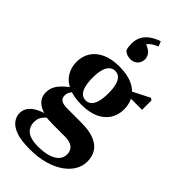

<svg xmlns="http://www.w3.org/2000/svg" viewBox="-305 -835 1138 1138"><g transform="rotate(45 264.0 -266.0)"><path d="M193 -634Q193 -670 207.5 -695.5Q222 -721 247.5 -738.5Q273 -756 306 -767L319 -735Q290 -724 273 -709.5Q256 -695 242 -669V-698Q284 -685 300 -666.5Q316 -648 316 -625Q316 -599 298.5 -581.5Q281 -564 254 -564Q239 -564 227 -568Q215 -572 201 -583Q196 -597 194.5 -608.5Q193 -620 193 -634ZM208 235Q135 235 93 219.5Q51 204 33 179Q15 154 15 126Q15 97 32 75Q49 53 80.5 37.5Q112 22 153 13L163 20Q147 31 136 43Q125 55 119 69Q113 83 113 103Q113 128 125 148Q137 168 163.5 178.5Q190 189 232 189Q285 189 319.5 177.5Q354 166 371 146Q388 126 388 100Q388 69 367.5 51.5Q347 34 302 34H203Q180 34 161.5 32.5Q143 31 127 27L125 24Q87 15 62.5 -9Q38 -33 38 -71Q38 -111 63.5 -143Q89 -175 132 -204V-214L161 -194Q147 -182 138.5 -168.5Q130 -155 130 -137Q130 -114 146 -103.5Q162 -93 196 -93H314Q382 -93 423.5 -75.5Q465 -58 484 -27.5Q503 3 503 45Q503 82 484 115.5Q465 149 427.5 176Q390 203 335 219Q280 235 208 235ZM238 -168Q172 -168 127.5 -188.5Q83 -209 61 -245.5Q39 -282 39 -328Q39 -375 62 -411Q85 -447 129.5 -467.5Q174 -488 239 -488Q279 -488 311 -480.5Q343 -473 366.5 -459Q390 -445 405 -425L409 -421Q424 -402 431 -378Q438 -354 438 -327Q438 -281 415.5 -245Q393 -209 348.5 -188.5Q304 -168 238 -168ZM239 -204Q261 -204 275.5 -218Q290 -232 297.5 -260Q305 -288 305 -329Q305 -371 297.5 -398Q290 -425 275.5 -438.5Q261 -452 239 -452Q219 -452 203.5 -438Q188 -424 180.5 -397Q173 -370 173 -328Q173 -287 180.5 -259.5Q188 -232 202.5 -218Q217 -204 239 -204ZM380 -401 378 -429H384L502 -489L515 -480V-401Z"/></g></svg>

Font: Source Serif 4 36pt
Style: Bold
Weight: 700
Designer: Frank Grießhammer
Foundry: Adobe Systems Incorporated
Version: Version 4.004;hotconv 1.0.116;makeotfexe 2.5.65601